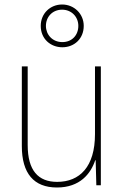

<svg xmlns="http://www.w3.org/2000/svg" viewBox="-20 -823 553 853"><path d="M257 -613C310 -613 352 -651 352 -708C352 -762 309 -803 256 -803C204 -803 161 -764 161 -708C161 -650 205 -613 257 -613ZM257 -636C213 -636 184 -669 184 -708C184 -748 213 -780 256 -780C297 -780 328 -749 328 -708C328 -667 300 -636 257 -636ZM428 -528H402V-227C402 -82 334 -15 234 -15C150 -15 103 -65 103 -179V-528H77V-174C77 -53 130 10 233 10C335 10 383 -51 403 -111H405L408 0H428Z"/></svg>

Font: Noto Sans Gujarati SemiCondensed Thin
Style: Regular
Weight: 100
Width: 4
Designer: Jelle Bosma - Monotype Design Team, Universal Thirst
Foundry: Monotype Imaging Inc.
Version: Version 2.106